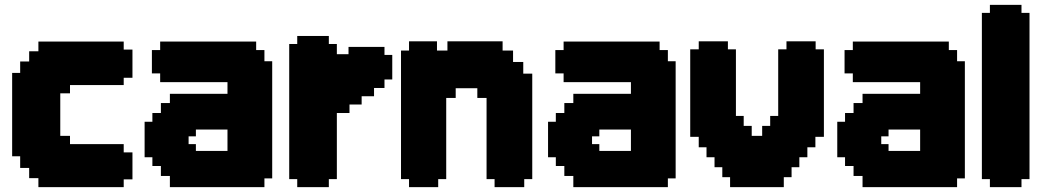

<svg xmlns="http://www.w3.org/2000/svg" viewBox="-20 -770 4300 790"><path d="M525 -566V-450H489V-420H268V-386H228V-211H268V-177H489V-143H525V-32H489V0H138V-37H100V-79H63V-127H30V-470H63V-517H100V-559H138V-599H489V-566Z M916 -237H786V-209H756V-177H786V-149H916ZM1100 -518V-36H1068V0H679V-46H642V-87H607V-123H575V-269H607V-305H642V-346H679V-384H916V-432H639V-468H605V-564H639V-599H1034V-564H1068V-518Z M1418 -305H1366V-33H1333V0H1203V-33H1170V-589H1203V-622H1333V-589H1366V-547H1414V-577H1562V-544H1594V-443H1562V-408H1519V-374H1468V-340H1418Z M1783 -33V0H1663V-33H1630V-562H1663V-600H1778V-562H1821V-600H2048V-562H2091V-515H2133V-467H2170V-33H2137V0H2015V-33H1982V-367H1944V-407H1855V-367H1816V-33Z M2576 -237H2446V-209H2416V-177H2446V-149H2576ZM2760 -518V-36H2728V0H2339V-46H2302V-87H2267V-123H2235V-269H2267V-305H2302V-346H2339V-384H2576V-432H2299V-468H2265V-564H2299V-599H2694V-564H2728V-518Z M2855 -567V-600H2975V-567H3008V-293H3040V-252H3073V-211H3116V-252H3149V-293H3182V-567H3216V-600H3336V-567H3370V-207H3335V-164H3302V-123H3269V-82H3237V-41H3205V0H2984V-41H2952V-82H2920V-123H2887V-164H2855V-207H2820V-567Z M3766 -237H3636V-209H3606V-177H3636V-149H3766ZM3950 -518V-36H3918V0H3529V-46H3492V-87H3457V-123H3425V-269H3457V-305H3492V-346H3529V-384H3766V-432H3489V-468H3455V-564H3489V-599H3884V-564H3918V-518Z M4053 0V-33H4020V-717H4053V-750H4183V-717H4216V-33H4183V0Z"/></svg>

Font: DNF Bit Bit TTF
Style: Regular
Weight: 400
Designer: Kim So-Yeon
Foundry: NEOPLE Inc.
Version: Version 1.000;September 28, 2022;FontCreator 14.0.0.2872 64-